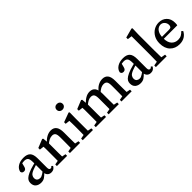

<svg xmlns="http://www.w3.org/2000/svg" viewBox="221 -1793 2920 2920"><g transform="rotate(-45 1681.0 -333.0)"><path d="M161 11Q109 11 74 -17Q39 -45 39 -103Q39 -131 51.5 -154.5Q64 -178 98 -200Q132 -222 196 -245Q225 -254 265 -265Q305 -276 340 -283V-249Q309 -242 273 -231Q237 -220 218 -212Q163 -190 147 -166Q131 -142 131 -118Q131 -82 151 -66Q171 -50 200 -50Q215 -50 228.5 -55Q242 -60 263 -73.5Q284 -87 321 -115L333 -67H303Q264 -27 234.5 -8Q205 11 161 11ZM382 10Q342 10 318 -14.5Q294 -39 293 -81V-297Q293 -362 274 -385Q255 -408 209 -408Q193 -408 172.5 -404.5Q152 -401 126 -392L169 -422L150 -347Q139 -295 98 -295Q57 -295 51 -333Q62 -386 111.5 -418Q161 -450 237 -450Q312 -450 347.5 -413Q383 -376 383 -287V-90Q383 -63 391.5 -52Q400 -41 415 -41Q433 -41 448 -61L468 -42Q451 -13 430.5 -1.5Q410 10 382 10Z M849 0Q850 -21 850.5 -55Q851 -89 851.5 -126.5Q852 -164 852 -193V-275Q852 -334 835.5 -357Q819 -380 782 -380Q749 -380 718 -364.5Q687 -349 650 -316L641 -356H650Q685 -400 731 -425Q777 -450 823 -450Q882 -450 913 -410.5Q944 -371 944 -283V-193Q944 -164 944.5 -126.5Q945 -89 945.5 -55Q946 -21 947 0ZM507 0V-35L605 -53H636L727 -35V0ZM571 0Q572 -21 572.5 -55.5Q573 -90 573 -127.5Q573 -165 573 -193V-239Q573 -276 573 -300Q573 -324 571 -352L501 -360V-394L640 -450L655 -441L665 -335V-193Q665 -165 665 -127.5Q665 -90 666 -55.5Q667 -21 668 0ZM787 0V-35L884 -53H915L1006 -35V0Z M1063 0V-35L1159 -53H1191L1283 -35V0ZM1127 0Q1128 -21 1128.5 -55.5Q1129 -90 1129.5 -127.5Q1130 -165 1130 -193V-236Q1130 -274 1129 -299Q1128 -324 1127 -352L1056 -360V-394L1208 -450L1222 -441L1220 -314V-193Q1220 -165 1220 -127.5Q1220 -90 1220.5 -55.5Q1221 -21 1222 0ZM1174 -546Q1146 -546 1127.5 -563Q1109 -580 1109 -607Q1109 -635 1127.5 -652Q1146 -669 1174 -669Q1201 -669 1220 -652Q1239 -635 1239 -607Q1239 -580 1220 -563Q1201 -546 1174 -546Z M1959 0Q1960 -21 1960.5 -55Q1961 -89 1961.5 -126.5Q1962 -164 1962 -193V-275Q1962 -336 1944.5 -358Q1927 -380 1889 -380Q1859 -380 1828.5 -365Q1798 -350 1763 -316L1748 -350H1756Q1794 -402 1839 -426Q1884 -450 1932 -450Q1990 -450 2021 -412Q2052 -374 2052 -289V-193Q2052 -164 2052.5 -126.5Q2053 -89 2053.5 -55Q2054 -21 2055 0ZM1344 0V-35L1442 -53H1473L1564 -35V0ZM1408 0Q1409 -21 1409.5 -55.5Q1410 -90 1410 -127.5Q1410 -165 1410 -193V-239Q1410 -276 1410 -300Q1410 -324 1408 -352L1338 -360V-394L1477 -450L1492 -441L1502 -335V-193Q1502 -165 1502 -127.5Q1502 -90 1503 -55.5Q1504 -21 1505 0ZM1620 0V-35L1717 -53H1749L1839 -35V0ZM1684 0Q1685 -21 1685.5 -55Q1686 -89 1686 -126.5Q1686 -164 1686 -193V-273Q1686 -333 1669.5 -356.5Q1653 -380 1615 -380Q1583 -380 1553 -363.5Q1523 -347 1488 -316L1475 -352H1485Q1519 -395 1564.5 -422.5Q1610 -450 1657 -450Q1717 -450 1747 -410.5Q1777 -371 1777 -283V-193Q1777 -164 1777.5 -126.5Q1778 -89 1778.5 -55Q1779 -21 1780 0ZM1896 0V-35L1992 -53H2024L2115 -35V0Z M2301 11Q2249 11 2214 -17Q2179 -45 2179 -103Q2179 -131 2191.5 -154.5Q2204 -178 2238 -200Q2272 -222 2336 -245Q2365 -254 2405 -265Q2445 -276 2480 -283V-249Q2449 -242 2413 -231Q2377 -220 2358 -212Q2303 -190 2287 -166Q2271 -142 2271 -118Q2271 -82 2291 -66Q2311 -50 2340 -50Q2355 -50 2368.5 -55Q2382 -60 2403 -73.5Q2424 -87 2461 -115L2473 -67H2443Q2404 -27 2374.5 -8Q2345 11 2301 11ZM2522 10Q2482 10 2458 -14.5Q2434 -39 2433 -81V-297Q2433 -362 2414 -385Q2395 -408 2349 -408Q2333 -408 2312.5 -404.5Q2292 -401 2266 -392L2309 -422L2290 -347Q2279 -295 2238 -295Q2197 -295 2191 -333Q2202 -386 2251.5 -418Q2301 -450 2377 -450Q2452 -450 2487.5 -413Q2523 -376 2523 -287V-90Q2523 -63 2531.5 -52Q2540 -41 2555 -41Q2573 -41 2588 -61L2608 -42Q2591 -13 2570.5 -1.5Q2550 10 2522 10Z M2636 0V-35L2736 -53H2766L2868 -35V0ZM2703 0Q2706 -96 2706 -193V-593L2635 -602V-636L2788 -677L2802 -669L2798 -539V-193Q2798 -96 2801 0Z M3139 11Q3045 11 2987 -48.5Q2929 -108 2929 -215Q2929 -287 2959 -339.5Q2989 -392 3038 -421Q3087 -450 3145 -450Q3221 -450 3270.5 -402Q3320 -354 3320 -270Q3320 -255 3319 -241.5Q3318 -228 3315 -219H2970V-260H3177Q3210 -260 3221 -274Q3232 -288 3232 -310Q3232 -351 3205.5 -379.5Q3179 -408 3140 -408Q3113 -408 3086.5 -390Q3060 -372 3042.5 -333Q3025 -294 3025 -228Q3025 -141 3065.5 -97Q3106 -53 3170 -53Q3212 -53 3241.5 -70Q3271 -87 3295 -114L3318 -94Q3293 -44 3248 -16.5Q3203 11 3139 11Z"/></g></svg>

Font: Lisu Bosa Medium
Style: Regular
Weight: 500
Designer: David Morse, Annie Olsen, Victor Gaultney, Frank Grießhammer (Latin)
Foundry: SIL International
Version: Version 2.000